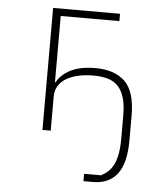

<svg xmlns="http://www.w3.org/2000/svg" viewBox="-52 -562 703 809"><g transform="rotate(5 300.0 -158.0)"><path d="M331 169H402Q418 161 431.5 149Q445 137 454.5 118Q464 99 469 72Q474 45 474 7V-90Q474 -135 465 -165Q456 -195 438.5 -213.5Q421 -232 395 -239.5Q369 -247 334 -247Q302 -247 273 -241Q244 -235 222 -222.5Q200 -210 187.5 -190.5Q175 -171 175 -145V0H140V-516H423V-485H175V-205H178Q195 -238 235.5 -258.5Q276 -279 340 -279Q422 -279 465.5 -236.5Q509 -194 509 -93V12Q509 108 474 154Q439 200 371 200H331Z"/></g></svg>

Font: IBM Plex Mono ExtraLight
Style: Regular
Weight: 200
Monospace: yes
Designer: Mike Abbink, Paul van der Laan, Pieter van Rosmalen
Foundry: Bold Monday
Version: Version 2.3